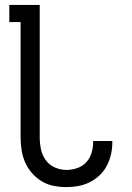

<svg xmlns="http://www.w3.org/2000/svg" viewBox="-20 -755 540 783"><path d="M251 8Q225 8 199 3Q173 -2 150.5 -15.5Q128 -29 110.5 -49Q93 -69 82.5 -93Q72 -117 68 -143Q64 -169 64 -195V-665H18V-735H142V-195Q142 -171 147 -146.5Q152 -122 166.5 -102Q181 -82 204 -72Q227 -62 251 -62Q273 -62 295 -69.5Q317 -77 332 -93.5Q347 -110 353.5 -132Q360 -154 360 -176V-180H438V-174Q438 -149 432.5 -125Q427 -101 415.5 -79Q404 -57 386 -40Q368 -23 346 -12Q324 -1 300 3.5Q276 8 251 8Z"/></svg>

Font: HulyMono
Style: Regular
Weight: 400
Monospace: yes
Designer: Belleve Invis
Foundry: Belleve Invis
Version: Version 33.2.5; ttfautohint (v1.8.4)